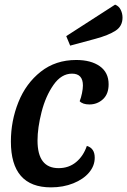

<svg xmlns="http://www.w3.org/2000/svg" viewBox="-20 -789 549 829"><path d="M449 -425Q449 -383 424.5 -360.5Q400 -338 366 -338Q337 -338 324 -352Q330 -367 334 -386.5Q338 -406 338 -420Q338 -471 291 -471Q245 -471 211 -422.5Q177 -374 159.5 -305.5Q142 -237 142 -182Q142 -63 233 -63Q277 -63 308.5 -89Q340 -115 355 -159Q389 -149 389 -108Q389 -73 364.5 -44Q340 -15 296.5 2.5Q253 20 200 20Q27 20 27 -178Q27 -267 59.5 -348Q92 -429 156 -479.5Q220 -530 309 -530Q373 -530 411 -503Q449 -476 449 -425ZM509 -713Q509 -676 479 -656.5Q449 -637 394 -622L283 -592L266 -633L477 -769Q493 -763 501 -747Q509 -731 509 -713Z"/></svg>

Font: Sansita
Style: Italic
Weight: 400
Italic angle: -11°
Designer: Pablo Cosgaya
Foundry: Omnibus-Type
Version: Version 1.006